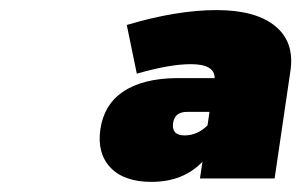

<svg xmlns="http://www.w3.org/2000/svg" viewBox="-20 -814 601 383"><path d="M180.2 -556.2Q187.5 -605.5 225.8 -631.3Q264.2 -657.2 331.1 -658.2H408.2Q408.2 -686 360.8 -686Q318.4 -686 252.9 -667L232.9 -764.2Q333 -793.9 412.1 -793.9Q490.2 -793.9 529.3 -761.7Q568.4 -729.5 559.1 -670.9L527.8 -458H378.9L383.8 -491.2Q345.2 -451.2 282.2 -451.2Q227.5 -451.2 200.4 -479.7Q173.3 -508.3 180.2 -556.2ZM325.2 -567.9Q322.3 -543.9 348.1 -543.9Q374 -543.9 394 -564L397.9 -590.8H353Q328.1 -590.8 325.2 -567.9Z"/></svg>

Font: Trueno Black
Style: Italic
Weight: 900
Designer: Julieta Ulanovsky
Foundry: Julieta Ulanovsky
Version: Version 3.001b | FøM Fix